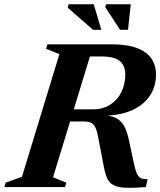

<svg xmlns="http://www.w3.org/2000/svg" viewBox="-49 -878 752 901"><path d="M385.6 -364.9Q434.7 -364.9 468.9 -387.2Q503.1 -409.5 521 -446.8Q538.9 -484.2 538.9 -529.2Q538.9 -569.7 513.4 -591.4Q487.8 -613 428.3 -613H252.9L298.1 -670H473.5Q549 -670 595 -652.1Q641 -634.1 662.1 -602.4Q683.1 -570.7 683.1 -528.6Q683.1 -474.2 655.8 -431.2Q628.5 -388.3 574.9 -362.7Q521.3 -337.2 441.6 -334.9V-337.1Q480.4 -334.3 502.6 -320Q524.7 -305.7 536.8 -280.4Q548.9 -255.2 556.3 -219L580 -108.5Q587.5 -73.8 595.8 -58.8Q604.2 -43.7 615.8 -40.4Q627.5 -37 643.9 -37L635.1 0Q575.4 4.8 539.1 2.9Q502.9 1.1 483.3 -9.4Q463.6 -19.9 454.2 -40.5Q444.9 -61.1 438.7 -93.5L412.4 -230.3Q406.4 -263.9 398.3 -280.4Q390.1 -297 377.1 -302.4Q364.1 -307.9 342.8 -307.9H182.1L173.8 -364.9ZM199.9 -46 262.3 -20.9 256 0H-28.7L-22.3 -20.9L54.1 -48.5L229.7 -624L167.3 -649.1L173.6 -670H390.4ZM426.5 -738H387.9L268.7 -841.8L272.9 -858H390.9ZM551.8 -738H514.2L445.1 -844.7L448.3 -858H564.6Z"/></svg>

Font: Newsreader Text
Style: Italic
Weight: 400
Italic angle: -17°
Designer: Hugues Gentile
Foundry: Production Type
Version: Version 1.001